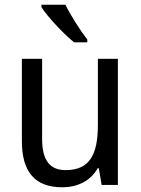

<svg xmlns="http://www.w3.org/2000/svg" viewBox="-20 -786 599 816"><path d="M258 -766H156V-756C180 -717 251 -641 295 -606H351V-618C322 -655 280 -721 258 -766ZM481 -536H396V-255C396 -129 361 -63 259 -63C191 -63 159 -106 159 -195V-536H73V-186C73 -56 128 10 245 10C307 10 365 -16 395 -71H400L412 0H481Z"/></svg>

Font: Noto Sans Lao Looped SemiCondensed
Style: Regular
Weight: 400
Width: 4
Designer: Mark Frömberg, Ben Mitchell
Foundry: The Fontpad Ltd
Version: Version 1.002